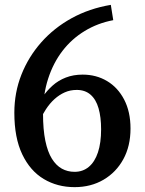

<svg xmlns="http://www.w3.org/2000/svg" viewBox="-20 -760 595 790"><path d="M446 -677 436 -740Q347 -725 274.5 -685Q202 -645 149.5 -585.5Q97 -526 68 -452.5Q39 -379 39 -296Q39 -193 71.5 -125Q104 -57 160 -23.5Q216 10 287 10Q354 10 406 -20.5Q458 -51 487.5 -105Q517 -159 517 -231Q517 -300 491 -350Q465 -400 420.5 -426.5Q376 -453 320 -453Q282 -453 251 -441Q220 -429 196.5 -408Q173 -387 156 -362Q139 -337 130 -310L140 -258Q153 -286 169 -310.5Q185 -335 204.5 -352.5Q224 -370 246.5 -380Q269 -390 296 -390Q330 -390 352.5 -370.5Q375 -351 385.5 -314.5Q396 -278 396 -228Q396 -172 383 -133Q370 -94 345.5 -73.5Q321 -53 287 -53Q258 -53 234.5 -66Q211 -79 193.5 -107Q176 -135 166.5 -181Q157 -227 157 -293Q157 -371 178 -436Q199 -501 237 -550.5Q275 -600 328.5 -632.5Q382 -665 446 -677Z"/></svg>

Font: Roboto Serif 28pt Condensed Medium
Style: Regular
Weight: 500
Width: 3
Designer: Greg Gazdowicz
Foundry: Commercial Type
Version: Version 1.008